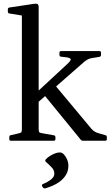

<svg xmlns="http://www.w3.org/2000/svg" viewBox="-20 -772 606 1053"><path d="M228 261Q220 263 214 254L211 249Q207 241 216 237Q241 227 259.5 212.5Q278 198 278 181Q278 161 263.5 146Q249 131 232 116Q225 110 231 102Q239 93 252 84.5Q265 76 280 70Q295 64 308 64Q320 64 330.5 75Q341 86 348 102.5Q355 119 355 137Q355 165 342 186.5Q329 208 309 223Q289 238 267.5 247Q246 256 228 261ZM100 0V-569H192V0ZM40 0Q31 0 31 -10V-20Q31 -30 41 -31L80 -40Q94 -43 97 -47Q100 -51 100 -65V-180H192V-64Q192 -51 195.5 -47Q199 -43 213 -41L275 -30Q284 -29 284 -19V-9Q284 0 274 0ZM100 -568V-714L118 -684L32 -698Q23 -699 23 -709V-721Q23 -730 33 -731L166 -751Q180 -753 186 -749.5Q192 -746 192 -733V-568ZM436 0Q426 0 421 -8L220 -254L280 -307L481 -66Q489 -57 497.5 -51.5Q506 -46 518 -42L557 -31Q566 -30 566 -19V-9Q566 0 556 0ZM176 -200 170 -255 348 -420Q371 -441 367.5 -448.5Q364 -456 334 -459L315 -461Q306 -462 306 -472V-483Q306 -492 316 -492H525Q534 -492 534 -482V-471Q534 -461 524 -460L482 -453Q470 -451 461 -446Q452 -441 442 -433Z"/></svg>

Font: Hahmlet
Style: Regular
Weight: 400
Designer: Minjoo Ham & Mark Frömberg
Foundry: hypertype
Version: Version 1.001; ttfautohint (v1.8.3)